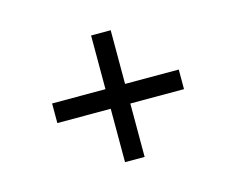

<svg xmlns="http://www.w3.org/2000/svg" viewBox="-68 -661 757 615"><g transform="rotate(-15 310.0 -353.0)"><path d="M342 -563V-385H520V-320H342V-143H277V-320H100V-385H277V-563Z"/></g></svg>

Font: Tilda Sans
Style: Regular
Weight: 400
Designer: ParaType Ltd
Foundry: ParaType Ltd
Version: Version 1.009